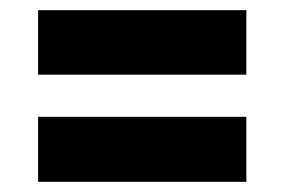

<svg xmlns="http://www.w3.org/2000/svg" viewBox="-20 -507 560 378"><path d="M55 -360V-487H465V-360ZM55 -149V-277H465V-149Z"/></svg>

Font: Bricolage Grotesque 18pt
Style: Bold
Weight: 700
Designer: Mathieu Triay
Foundry: Atelier Triay
Version: Version 1.000;gftools[0.9.30]